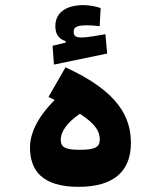

<svg xmlns="http://www.w3.org/2000/svg" viewBox="-20 -722 626 747"><path d="M285.6 4.9C428.7 4.9 489.3 -61 489.3 -165.5C489.3 -265.6 441.4 -365.7 234.9 -460L168.5 -344.7C176.8 -340.8 185.1 -336.9 192.9 -333C122.1 -262.7 96.7 -198.7 96.7 -148.4C96.7 -58.6 144.5 4.9 285.6 4.9ZM189.9 -470.7 397 -513.7 390.1 -588.9C360.8 -583.5 318.8 -576.2 297.9 -576.2C276.4 -576.2 266.6 -580.1 266.6 -598.6C266.6 -619.1 283.7 -623.5 321.8 -623.5C333 -623.5 352.5 -622.1 367.7 -620.1L371.6 -690.4C355.5 -696.8 327.1 -702.1 304.7 -702.1C240.7 -702.1 195.3 -675.8 195.3 -619.6C195.3 -588.4 209.5 -569.8 235.4 -562V-556.2L184.6 -543.9ZM291 -279.3C353.5 -238.8 368.2 -209.5 368.2 -179.2C368.2 -148.4 348.1 -139.2 289.6 -139.2C230 -139.2 216.3 -151.4 216.3 -179.2C216.3 -207 238.3 -244.1 291 -279.3Z"/></svg>

Font: CaskaydiaCove Nerd Font
Style: Bold
Weight: 700
Designer: Aaron Bell
Foundry: Saja Typeworks
Version: Version 2111.1;Nerd Fonts 2.3.0